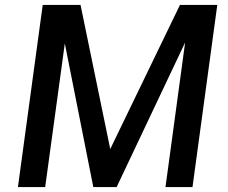

<svg xmlns="http://www.w3.org/2000/svg" viewBox="-20 -762 927 782"><path d="M164 0 244 -585 360 0H455L734 -589L654 0H764L865 -742H713L429 -155L308 -742H154L53 0Z"/></svg>

Font: Cheyenne Sans Medium
Style: Italic
Weight: 500
Italic angle: -8.13011°
Designer: The Public Sans project authors (U.S. Web Design System), Libre Franklin designed by Pablo Impallari and Rodrigo Fuenzal
Foundry: The Cheyenne Sans Project Authors
Version: Version 2.007